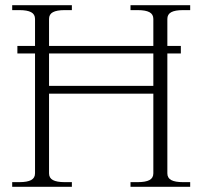

<svg xmlns="http://www.w3.org/2000/svg" viewBox="-20 -720 780 740"><path d="M625 -647V-543H677V-514H625V-52Q625 -34 640 -26Q655 -18 685 -18H713V0H483V-18H511Q541 -18 556 -26Q571 -34 571 -52V-359H169V-52Q169 -34 184 -26Q199 -18 229 -18H257V0H27V-18H55Q85 -18 100 -26Q115 -34 115 -52V-514H47V-543H115V-647Q115 -665 100 -673Q85 -681 55 -681H27V-700H257V-681H229Q199 -681 184 -673Q169 -665 169 -647V-543H571V-647Q571 -665 556 -673Q541 -681 511 -681H483V-700H713V-681H685Q655 -681 640 -673Q625 -665 625 -647ZM571 -514H169V-389H571Z"/></svg>

Font: Taviraj ExtraLight
Style: Regular
Weight: 275
Designer: Katatrad Team
Foundry: CadsonDemak
Version: Version 1.001